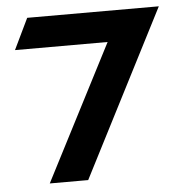

<svg xmlns="http://www.w3.org/2000/svg" viewBox="-46 -624 624 667"><g transform="rotate(-5 266.0 -290.0)"><path d="M21 -472H344L101 0H235L532 -580H73Z"/></g></svg>

Font: Charger
Style: Hemi
Weight: 900
Designer: Jasper
Foundry: Cannot Into Space Fonts
Version: Version 0.99